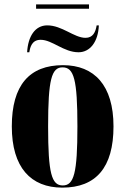

<svg xmlns="http://www.w3.org/2000/svg" viewBox="-20 -848 573 878"><path d="M145 -808H387V-828H145ZM104 -609H114C118 -633 126 -666 166 -666C219 -666 271 -609 339 -609C392 -609 429 -657 432 -732H422C417 -701 405 -675 371 -675C319 -675 264 -732 196 -732C140 -732 108 -681 104 -609ZM265 10C419 10 499 -82 499 -270C499 -458 411 -550 268 -550C114 -550 34 -458 34 -270C34 -82 121 10 265 10ZM267 0C216 0 200 -55 200 -270C200 -485 216 -540 266 -540C318 -540 334 -485 334 -270C334 -55 318 0 267 0Z"/></svg>

Font: Noto Serif Display ExtraCondensed Black
Style: Regular
Weight: 900
Width: 2
Designer: Monotype Design Team
Foundry: Monotype Imaging Inc.
Version: Version 2.009